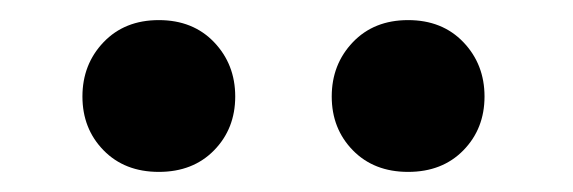

<svg xmlns="http://www.w3.org/2000/svg" viewBox="-20 -744 570 191"><path d="M62 -648Q62 -680 83 -702Q104 -724 138 -724Q172 -724 193 -702Q214 -680 214 -648Q214 -616 193 -594.5Q172 -573 138 -573Q104 -573 83 -594.5Q62 -616 62 -648ZM310 -648Q310 -680 331 -702Q352 -724 386 -724Q420 -724 441 -702Q462 -680 462 -648Q462 -616 441 -594.5Q420 -573 386 -573Q352 -573 331 -594.5Q310 -616 310 -648Z"/></svg>

Font: Taviraj Black
Style: Regular
Weight: 900
Designer: Katatrad Team
Foundry: CadsonDemak
Version: Version 1.001